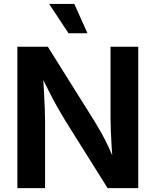

<svg xmlns="http://www.w3.org/2000/svg" viewBox="-20 -968 801 988"><path d="M69.3 0V-727.5H226.1L466.8 -343.3Q483.4 -316.4 501.5 -284.2Q519.5 -252 538.3 -212.2Q557.1 -172.4 575.7 -123.5H561Q557.6 -164.1 554.7 -208.7Q551.8 -253.4 550.3 -293.7Q548.8 -334 548.8 -362.3V-727.5H691.4V0H533.7L315.9 -347.2Q293.9 -383.3 274.4 -418Q254.9 -452.6 233.4 -495.4Q211.9 -538.1 181.6 -597.7H200.2Q203.6 -544.9 206.3 -496.8Q209 -448.7 210.4 -410.4Q211.9 -372.1 211.9 -347.7V0ZM332.5 -796.9 232.9 -947.8H362.3L430.2 -796.9Z"/></svg>

Font: Inter
Style: 650
Weight: 650
Designer: Rasmus Andersson
Foundry: rsms
Version: Version 4.001;git-66647c0bb